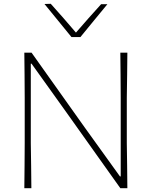

<svg xmlns="http://www.w3.org/2000/svg" viewBox="-20 -990 798 1010"><path d="M108 0Q109 -61 109.2 -117Q109.5 -173 110 -238V-475Q109.5 -540.5 109.2 -596.5Q109 -652.5 108 -713H146Q219.5 -609.5 289 -511.8Q358.5 -414 426 -319L611 -62H615V-475Q614.5 -540.5 614.2 -596.5Q614 -652.5 613 -713H650Q649.5 -652.5 648.8 -596.5Q648 -540.5 647 -475V-238Q648 -173 648.8 -117Q649.5 -61 650 0H613Q551 -87 482.2 -183.8Q413.5 -280.5 331 -396.5L146 -655H142V-238Q143 -173 143.8 -117Q144.5 -61 145 0ZM356 -795Q321 -838 285.2 -881.8Q249.5 -925.5 214 -969L247 -970Q316 -893.5 379.5 -818.5Q412 -856 444.8 -893.2Q477.5 -930.5 512 -968H545Q509 -924.5 473.8 -881.5Q438.5 -838.5 403 -795Z"/></svg>

Font: Commissioner Loud Thin
Style: Regular
Weight: 100
Designer: Kostas Bartsokas
Foundry: Kostas Bartsokas
Version: Version 1.000; ttfautohint (v1.8.3)